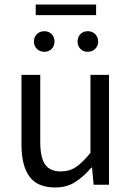

<svg xmlns="http://www.w3.org/2000/svg" viewBox="-20 -817 584 849"><path d="M224 12Q146 12 110.5 -36Q75 -84 75 -178V-486H158V-189Q158 -120 179.5 -89.5Q201 -59 249 -59Q287 -59 316 -78.5Q345 -98 380 -141V-486H462V0H394L387 -76H384Q350 -36 312.5 -12Q275 12 224 12ZM176 -588Q156 -588 143 -601Q130 -614 130 -633Q130 -653 143 -666Q156 -679 176 -679Q196 -679 208.5 -666Q221 -653 221 -633Q221 -614 208.5 -601Q196 -588 176 -588ZM138 -750V-797H405V-750ZM368 -588Q348 -588 335.5 -601Q323 -614 323 -633Q323 -653 335.5 -666Q348 -679 368 -679Q388 -679 401 -666Q414 -653 414 -633Q414 -614 401 -601Q388 -588 368 -588Z"/></svg>

Font: SourceSansPro
Style: Book
Weight: 400
Designer: Paul D. Hunt
Foundry: Adobe Systems Incorporated
Version: Version 2.021;PS 2.000;hotconv 1.0.86;makeotf.lib2.5.63406